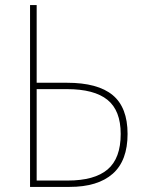

<svg xmlns="http://www.w3.org/2000/svg" viewBox="-20 -734 570 754"><path d="M98 0V-714H124V-409H243Q364 -409 422.5 -360.5Q481 -312 481 -208Q481 -103 422.5 -51.5Q364 0 253 0ZM124 -25H246Q351 -25 402.5 -68.5Q454 -112 454 -208Q454 -300 402 -342Q350 -384 243 -384H124Z"/></svg>

Font: Noto Sans Mono Condensed Thin
Style: Regular
Weight: 100
Width: 3
Designer: Monotype Design Team
Foundry: Monotype Imaging Inc.
Version: Version 2.014; ttfautohint (v1.8.4.7-5d5b)